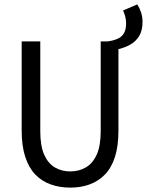

<svg xmlns="http://www.w3.org/2000/svg" viewBox="-20 -845 671 877"><path d="M519 -620 473 -656Q500 -660 518.5 -668.5Q537 -677 546.5 -694Q556 -711 556 -739Q556 -754 552 -769.5Q548 -785 542 -797L607 -825Q618 -808 624.5 -788Q631 -768 631 -745Q631 -706 616 -681Q601 -656 575.5 -641.5Q550 -627 519 -620ZM301 12Q253 12 212 -2.5Q171 -17 141.5 -47.5Q112 -78 95.5 -128Q79 -178 79 -248V-656H164V-246Q164 -178 182 -138Q200 -98 231 -80Q262 -62 301 -62Q340 -62 371.5 -80Q403 -98 421.5 -138Q440 -178 440 -246V-656H521V-248Q521 -178 505 -128Q489 -78 459 -47.5Q429 -17 389 -2.5Q349 12 301 12Z"/></svg>

Font: Source Code Variable
Style: Regular
Weight: 400
Monospace: yes
Designer: Paul D. Hunt, Teo Tuominen
Foundry: Adobe Systems Incorporated
Version: Version 1.010;hotconv 1.0.106;makeotfexe 2.5.65593